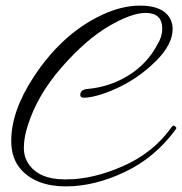

<svg xmlns="http://www.w3.org/2000/svg" viewBox="-20 -606 648 684"><path d="M558 -504Q558 -560 499 -560Q448 -560 366.5 -512Q285 -464 199 -365.5Q113 -267 79 -159Q65 -116 65 -79.5Q65 -43 86 -16Q123 32 207 33Q213 33 218 33Q311 33 419 -14.5Q527 -62 592 -154Q597 -161 602.5 -157Q608 -153 608 -150Q608 -147 606 -145Q532 -44 424 7Q316 58 215 58Q109 58 55 -2Q20 -41 20 -104Q20 -210 100 -332Q209 -498 364 -562Q424 -586 479 -586Q547 -586 576 -554Q595 -532 595 -503Q595 -448 537 -390Q479 -332 408.5 -297.5Q338 -263 286 -258Q265 -256 266 -269Q267 -287 291 -289Q371 -296 438 -337.5Q505 -379 541 -448Q558 -475 558 -504Z"/></svg>

Font: Allura
Style: Regular
Weight: 400
Designer: Robert E. Leuschke
Foundry: Robert E. Leuschke
Version: Version 1.004